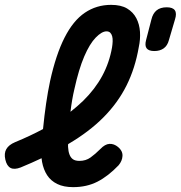

<svg xmlns="http://www.w3.org/2000/svg" viewBox="-57 -760 744 790"><path d="M431 -80Q388 -35 344 -12.5Q300 10 244 10Q205 10 178.5 -3Q152 -16 137 -39Q122 -62 116 -94Q115 -101 114 -109Q74 -90 28 -71Q2 -61 -13.5 -69Q-29 -77 -35 -103Q-41 -129 -31 -146.5Q-21 -164 5 -175Q68 -201 120 -229Q131 -341 149 -426Q173 -535 208.5 -605Q244 -675 292 -707.5Q340 -740 400 -740Q441 -740 466 -725Q491 -710 504 -685Q517 -660 519 -629Q521 -598 514 -566Q499 -479 463.5 -408Q428 -337 369 -277.5Q310 -218 225 -168L223 -166V-156Q224 -137 229 -124Q234 -111 243.5 -104.5Q253 -98 270 -98Q296 -98 315.5 -112Q335 -126 356 -147Q375 -167 393.5 -168Q412 -169 429 -155Q448 -139 447 -118.5Q446 -98 431 -80ZM233 -300Q261 -322 285 -345Q334 -393 363.5 -447.5Q393 -502 404 -565Q406 -577 406.5 -589.5Q407 -602 404.5 -611Q402 -620 396.5 -625.5Q391 -631 381 -631Q362 -631 337 -605.5Q312 -580 289.5 -527.5Q267 -475 249 -393Q239 -351 233 -300ZM578 -550Q555 -550 546.5 -561Q538 -572 544 -595L566 -680Q572 -705 587.5 -717.5Q603 -730 629 -730Q654 -730 662.5 -717.5Q671 -705 663 -680L638 -595Q632 -572 616.5 -561Q601 -550 578 -550Z"/></svg>

Font: Maple Mono NL SemiBold
Style: Italic
Weight: 600
Italic angle: -10°
Monospace: yes
Designer: subframe7536
Version: Version 7.000